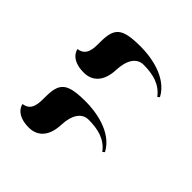

<svg xmlns="http://www.w3.org/2000/svg" viewBox="-62 -729 657 657"><g transform="rotate(-45 266.5 -401.0)"><path d="M418 -243C484 -278 494 -369 494 -411C494 -502 476 -521 406 -521C375 -521 340 -521 335 -559C335 -559 293 -554 293 -487C293 -443 324 -417 378 -415C427 -413 457 -394 457 -361C457 -315 447 -276 412 -250ZM152 -243C218 -278 228 -369 228 -411C228 -502 210 -521 140 -521C109 -521 74 -521 69 -559C69 -559 27 -554 27 -487C27 -443 58 -417 112 -415C161 -413 191 -394 191 -361C191 -315 181 -276 146 -250Z"/></g></svg>

Font: Libertinus Serif
Style: Regular
Weight: 400
Designer: Philipp H. Poll
Foundry: Khaled Hosny
Version: Version 6.2